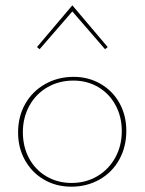

<svg xmlns="http://www.w3.org/2000/svg" viewBox="-20 -699 544 722"><path d="M48 -201Q48 -261 75 -308.5Q102 -356 150 -383Q198 -410 257 -410Q313 -410 358.5 -383.5Q404 -357 429.5 -311Q455 -265 455 -207Q455 -147 428.5 -99Q402 -51 354.5 -24Q307 3 248 3Q191 3 145.5 -23.5Q100 -50 74 -96.5Q48 -143 48 -201ZM438 -206Q438 -260 414.5 -303.5Q391 -347 349.5 -371.5Q308 -396 256 -396Q202 -396 158.5 -371Q115 -346 90.5 -301.5Q66 -257 66 -202Q66 -147 89.5 -103.5Q113 -60 155 -35.5Q197 -11 249 -11Q303 -11 346 -36.5Q389 -62 413.5 -106.5Q438 -151 438 -206ZM119 -522 252 -679 385 -522 375 -514 252 -656 129 -514Z"/></svg>

Font: Ysabeau Thin
Style: Regular
Weight: 200
Designer: Christian Thalmann (Catharsis Fonts)
Version: Version 0.003